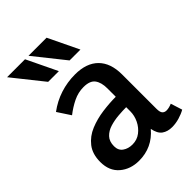

<svg xmlns="http://www.w3.org/2000/svg" viewBox="-218 -831 938 938"><g transform="rotate(-45 251.0 -361.5)"><path d="M253 -509Q332 -509 374 -467Q416 -425 416 -346V-109Q416 -85 424 -76.5Q432 -68 445 -68Q454 -68 464 -70.5Q474 -73 483 -77L502 -17Q483 -6 457.5 1.5Q432 9 407 9Q376 9 355 -6Q334 -21 327 -59Q268 11 177 11Q118 11 78 -23Q38 -57 38 -119Q38 -174 65 -208.5Q92 -243 134.5 -260.5Q177 -278 225.5 -284.5Q274 -291 317 -291V-349Q317 -390 300 -413Q283 -436 239 -436Q202 -436 168 -419.5Q134 -403 102 -378L58 -445Q101 -477 150.5 -493Q200 -509 253 -509ZM317 -219Q293 -219 262.5 -216.5Q232 -214 204 -205.5Q176 -197 158 -178Q140 -159 140 -126Q140 -97 160.5 -82.5Q181 -68 210 -68Q242 -68 266 -86.5Q290 -105 303.5 -133Q317 -161 317 -191ZM282 -734 358 -576H283L157 -734ZM133 -734 209 -576H135L9 -734Z"/></g></svg>

Font: Rosario SemiBold
Style: Regular
Weight: 600
Designer: Hector Gatti
Foundry: Omnibus Type
Version: Version 1.101; ttfautohint (v1.8.1.43-b0c9)